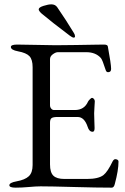

<svg xmlns="http://www.w3.org/2000/svg" viewBox="-20 -858 575 883"><path d="M210 -102Q210 -65 225.5 -50Q241 -35 276 -35H380Q433 -35 456 -53Q475 -68 498 -116Q504 -127 512 -126Q525 -124 525 -115Q525 -75 508 -12Q504 5 494 5Q426 5 319.5 2Q213 -1 167 -1Q146 -1 113 2Q80 5 52 5Q23 5 23 -6Q23 -18 56 -24Q95 -31 112.5 -47.5Q130 -64 130 -99V-549Q130 -584 115.5 -599.5Q101 -615 63 -622Q30 -628 30 -642Q30 -653 59 -653Q97 -653 149.5 -651.5Q202 -650 236 -650Q276 -650 329 -651Q382 -652 419 -652.5Q456 -653 458 -653Q475 -653 476 -644Q491 -563 491 -541Q491 -526 477 -526Q469 -526 466 -536Q451 -583 444 -591Q420 -618 377 -618H246Q236 -618 223 -608.5Q210 -599 210 -586V-374Q210 -365 215.5 -358.5Q221 -352 228 -352H324Q368 -352 385 -391Q387 -395 393.5 -401.5Q400 -408 403 -408Q407 -408 411.5 -403.5Q416 -399 416 -392Q416 -388 414.5 -367Q413 -346 413 -337Q413 -326 414 -299Q415 -272 415 -269Q415 -252 406 -252Q390 -252 383 -275Q368 -320 337 -320H244Q225 -320 217.5 -315Q210 -310 210 -294ZM301 -694Q216 -758 171 -796Q158 -808 158 -815Q158 -824 180 -831Q202 -838 216 -838Q234 -838 243 -825Q285 -764 320 -706Q325 -698 325 -691Q325 -685 319 -685Q313 -685 301 -694Z"/></svg>

Font: EB Garamond 08
Style: Regular
Weight: 400
Version: Version 0.016 ; ttfautohint (v1.5)